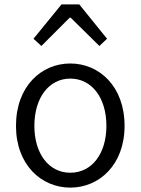

<svg xmlns="http://www.w3.org/2000/svg" viewBox="-20 -844 642 877"><path d="M301 13C433 13 549 -91 549 -269C549 -450 433 -554 301 -554C169 -554 53 -450 53 -269C53 -91 169 13 301 13ZM301 -55C204 -55 137 -141 137 -269C137 -398 204 -485 301 -485C399 -485 466 -398 466 -269C466 -141 399 -55 301 -55ZM133 -667 169 -634 298 -763H303L434 -634L469 -667L342 -824H261Z"/></svg>

Font: ChiuKong Gothic MN Normal
Style: Regular
Weight: 350
Designer: Ryoko NISHIZUKA 西塚涼子 (kana, bopomofo & ideographs); Paul D. Hunt (Latin, Greek & Cyrillic); Sandoll Communications 산돌커뮤니
Foundry: Adobe
Version: Version 1.300